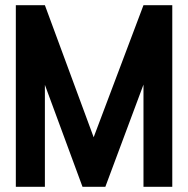

<svg xmlns="http://www.w3.org/2000/svg" viewBox="-20 -720 726 740"><path d="M153 -700H41V0H153V-393L298 0H386L533 -394V0H644V-700H533L341 -191Z"/></svg>

Font: Advent Pro Expanded
Style: Bold
Weight: 700
Width: 7
Designer: VivaRado, Andreas Kalpakidis
Foundry: VivaRado, Andreas Kalpakidis
Version: Version 3.000